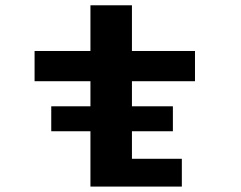

<svg xmlns="http://www.w3.org/2000/svg" viewBox="-20 -688 890 708"><path d="M169 -296H313.5V-388.5H107.5V-500H313.5V-668.5H466.5V-500H699V-388.5H466.5V-296H617.5V-204H466.5V-102.5H650.5V0H313.5V-204H169Z"/></svg>

Font: League Mono Wide SemiBold
Style: Regular
Weight: 600
Width: 8
Designer: Tyler Finck
Foundry: The League of Moveable Type / Tyler Finck
Version: Version 2.210